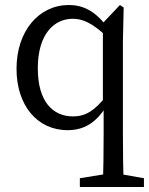

<svg xmlns="http://www.w3.org/2000/svg" viewBox="-20 -507 595 767"><path d="M299 240H555V205L442 185H422L299 205V240ZM250 13C315 13 364 -16 405 -83H413L404 -123C358 -65 322 -42 272 -42C191 -42 131 -101 131 -234C131 -371 196 -432 271 -432C309 -432 349 -416 407 -360L417 -402H406C357 -467 307 -487 255 -487C136 -487 46 -384 46 -232C46 -87 128 13 250 13ZM391 240H474C472 170 471 98 471 28V-342L474 -477L459 -487L391 -415V-86L394 -72V28C394 98 393 170 391 240Z"/></svg>

Font: Source Serif Variable
Style: Regular
Weight: 389
Designer: Frank Grießhammer
Foundry: Adobe Systems Incorporated
Version: Version 3.001;hotconv 1.0.111;makeotfexe 2.5.65597